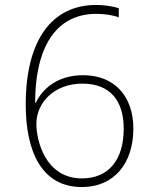

<svg xmlns="http://www.w3.org/2000/svg" viewBox="-20 -746 640 776"><path d="M311 10C442 10 519 -87 519 -226C519 -358 442 -442 316 -442C211 -442 151 -386 125 -331H122C123 -583 225 -690 369 -690C401 -690 436 -685 460 -676V-713C434 -721 399 -726 369 -726C191 -726 84 -586 84 -323C84 -136 147 10 311 10ZM311 -25C161 -25 127 -182 127 -245C127 -332 200 -408 313 -408C427 -408 480 -337 480 -226C480 -100 419 -25 311 -25Z"/></svg>

Font: Noto Sans Mono ExtraLight
Style: Regular
Weight: 200
Designer: Monotype Design Team
Foundry: Monotype Imaging Inc.
Version: Version 2.014